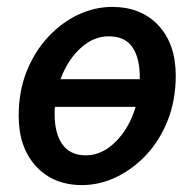

<svg xmlns="http://www.w3.org/2000/svg" viewBox="-20 -523 563 555"><path d="M217 12Q134 12 84 -42.5Q34 -97 34 -188Q34 -259 57 -316.5Q80 -374 119 -416Q158 -458 206 -480.5Q254 -503 304 -503Q388 -503 438 -449.5Q488 -396 488 -304Q488 -234 465 -175.5Q442 -117 403 -75.5Q364 -34 316 -11Q268 12 217 12ZM294 -418Q250 -418 212.5 -383.5Q175 -349 155 -294H384V-300Q384 -356 362.5 -387Q341 -418 294 -418ZM228 -74Q275 -74 314.5 -113.5Q354 -153 372 -214H139Q138 -209 138 -203Q138 -197 138 -192Q138 -137 160.5 -105.5Q183 -74 228 -74Z"/></svg>

Font: Source Sans 3 Semibold
Style: Italic
Weight: 600
Italic angle: -11°
Designer: Paul D. Hunt
Foundry: Adobe
Version: Version 3.052;hotconv 1.1.0;makeotfexe 2.6.0